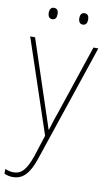

<svg xmlns="http://www.w3.org/2000/svg" viewBox="-102 -754 592 1046"><g transform="rotate(10 193.5 -230.5)"><path d="M85 -673C85 -656 92 -641 109 -641C128 -641 134 -655 134 -673C134 -690 128 -704 109 -704C92 -704 85 -689 85 -673ZM254 -673C254 -656 261 -641 278 -641C297 -641 303 -655 303 -673C303 -690 297 -704 278 -704C261 -704 254 -689 254 -673ZM8 -528 182 -9 144 109C116 191 88 217 47 217C30 217 16 213 0 207V233C16 240 30 243 47 243C103 243 138 206 167 119L385 -528H358L234 -158C218 -112 206 -78 197 -45H195C188 -68 178 -96 157 -160L35 -528Z"/></g></svg>

Font: Noto Sans Lao SemiCondensed Thin
Style: Regular
Weight: 100
Width: 4
Designer: Monotype Design Team
Foundry: Monotype Imaging Inc.
Version: Version 2.003